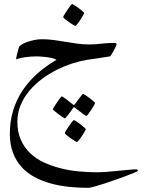

<svg xmlns="http://www.w3.org/2000/svg" viewBox="-20 -444 718 933"><path d="M649.9 386.7Q649.9 388.2 634 394.8Q618.2 401.4 594 410.4Q569.8 419.4 540.5 429.9Q511.2 440.4 484.4 449Q457.5 457.5 437 463.1Q416.5 468.8 409.2 468.8Q361.3 468.8 314.7 463.9Q268.1 459 225.8 447.3Q183.6 435.5 147.2 416Q110.8 396.5 84.5 367.2Q58.1 337.9 43 298.1Q27.8 258.3 27.8 205.6Q27.8 145.5 43.9 93Q60.1 40.5 89.6 -4.2Q119.1 -48.8 161.1 -86.2Q203.1 -123.5 254.4 -153.3Q247.1 -158.7 232.7 -161.9Q218.3 -165 202.9 -167Q187.5 -168.9 174.1 -169.4Q160.6 -169.9 154.8 -169.9Q132.8 -169.9 105.7 -166.5Q78.6 -163.1 58.1 -155.8Q58.1 -158.2 59.6 -166Q61 -173.8 63.5 -183.3Q65.9 -192.9 68.1 -201.4Q70.3 -210 71.8 -213.9Q72.3 -219.2 82.8 -226.1Q93.3 -232.9 109.4 -239Q125.5 -245.1 145.3 -249.3Q165 -253.4 185.1 -253.4Q213.4 -253.4 241.7 -249.5Q270 -245.6 298.8 -240.7Q327.6 -235.8 356 -231.9Q384.3 -228 412.6 -228Q442.4 -228 472.2 -231.7Q502 -235.4 535.2 -235.4Q539.1 -235.4 542.7 -234.4Q546.4 -233.4 546.4 -228Q546.4 -225.6 542 -216.3Q537.6 -207 532 -196.5Q526.4 -186 521 -178Q515.6 -169.9 513.7 -169.9Q491.7 -166 461.2 -161.6Q430.7 -157.2 402.8 -153.3Q370.1 -147.9 332 -135.7Q293.9 -123.5 256.1 -104.7Q218.3 -85.9 183.8 -60.3Q149.4 -34.7 122.8 -2.9Q96.2 28.8 80.3 66.7Q64.5 104.5 64.5 147.5Q64.5 197.8 81.3 235.6Q98.1 273.4 127 300.8Q155.8 328.1 194.3 345.7Q232.9 363.3 275.6 374Q318.4 384.8 363.3 388.9Q408.2 393.1 449.7 393.1Q473.6 393.1 501.5 390.9Q529.3 388.7 555.7 386Q582 383.3 605 381.1Q627.9 378.9 642.6 378.9Q649.9 378.9 649.9 386.7ZM389.2 -380.9Q389.2 -378.4 383.3 -368.4Q377.4 -358.4 370.1 -347.2Q362.8 -335.9 355.2 -326.9Q347.7 -317.9 345.2 -317.9Q343.8 -317.9 334.5 -323.7Q325.2 -329.6 314.7 -336.9Q304.2 -344.2 295.7 -351.3Q287.1 -358.4 287.1 -361.3Q287.1 -363.8 293.2 -373.8Q299.3 -383.8 306.9 -395Q314.5 -406.2 321.5 -415.3Q328.6 -424.3 330.6 -424.3Q333 -424.3 342.8 -418.2Q352.5 -412.1 362.8 -404.3Q373 -396.5 381.1 -389.4Q389.2 -382.3 389.2 -380.9ZM441.9 56.6Q441.9 59.1 436 69.1Q430.2 79.1 422.9 90.3Q415.5 101.6 408.7 110.6Q401.9 119.6 399.4 119.6Q397.9 119.6 389.4 113.5Q380.9 107.4 370.6 99.6Q358.9 91.3 344.2 79.6Q341.8 77.1 339.4 77.1Q337.4 77.1 335 81.1Q324.7 95.2 316.9 106.4Q309.6 116.2 303.2 123.8Q296.9 131.3 294.9 131.3Q293.5 131.3 284.2 125.2Q274.9 119.1 264.4 111.1Q253.9 103 245.4 95.9Q236.8 88.9 236.8 86.9Q236.8 85 243.2 74.7Q249.5 64.5 257.1 53.5Q264.6 42.5 271.5 33.4Q278.3 24.4 279.8 24.4Q283.2 24.4 291.3 30.5Q299.3 36.6 309.1 43.9L333.5 63Q337.9 66.4 338.9 66.4Q340.3 66.4 344.2 62L362.3 37.1Q369.6 28.3 375.5 20.5Q381.3 12.7 383.8 12.7Q386.2 12.7 395.8 18.8Q405.3 24.9 415.5 32.7Q425.8 40.5 433.8 47.6Q441.9 54.7 441.9 56.6ZM353.5 246.1Q351.6 246.1 342.3 240.2Q333 234.4 322.5 227.1Q312 219.7 303.5 212.6Q294.9 205.6 294.9 203.1Q294.9 200.7 301 190.4Q307.1 180.2 314.9 168.9Q322.8 157.7 329.8 148.7Q336.9 139.6 338.9 139.6Q341.3 139.6 350.8 145.8Q360.4 151.9 370.6 159.9Q380.9 168 388.9 175Q397 182.1 397 184.1Q397 186 391.1 196Q385.3 206.1 378.2 217Q371.1 228 363.8 237.1Q356.4 246.1 353.5 246.1Z"/></svg>

Font: Accordance
Style: Italic
Weight: 400
Italic angle: -11°
Version: Version 1.2 (build January 31, 2020) Miklal Software Solutio